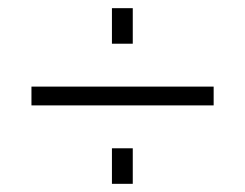

<svg xmlns="http://www.w3.org/2000/svg" viewBox="-20 -486 600 470"><path d="M57 -228V-274H503V-228ZM254 -36V-123H305V-36ZM254 -379V-466H305V-379Z"/></svg>

Font: Cairo Play Light
Style: Regular
Weight: 300
Version: Version 3.119